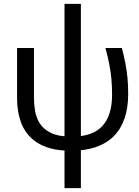

<svg xmlns="http://www.w3.org/2000/svg" viewBox="-20 -768 720 992"><path d="M346.1 10.8Q286.7 10.8 242.7 -1Q198.7 -12.8 168.2 -33.6Q137.7 -54.4 118 -81.1Q98.3 -107.7 87.7 -138Q77.1 -168.3 72.6 -199.5Q68.2 -230.6 68.2 -259.4V-520H155.4V-263.7Q155.4 -231.3 161 -196.1Q166.6 -160.8 185.7 -130.3Q204.8 -99.8 243.9 -81Q282.9 -62.1 351 -62.1Q457.9 -62.1 508.5 -116.6Q559.1 -171 559.1 -279.1Q559.1 -322.7 555.5 -361.1Q551.9 -399.4 544.2 -438.2Q536.4 -476.9 524.8 -520H609.8Q620.6 -478.5 627.8 -440.9Q635.1 -403.2 638.7 -365.2Q642.3 -327.2 642.3 -282.9Q642.3 -139.4 567.7 -64.3Q493.1 10.8 346.1 10.8ZM313.3 204V-748H397.9V204Z"/></svg>

Font: Murecho Thin
Style: Regular
Weight: 100
Designer: Neil Summerour
Foundry: Positype
Version: Version 1.010